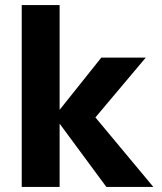

<svg xmlns="http://www.w3.org/2000/svg" viewBox="-20 -740 641 760"><path d="M401 0 195 -279 381 -512H557L307 -215V-336L587 0ZM66 0V-720H216V0Z"/></svg>

Font: DM Sans 12pt Black
Style: Regular
Weight: 900
Version: Version 4.004;gftools[0.9.30]